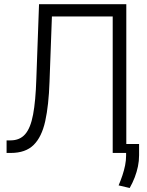

<svg xmlns="http://www.w3.org/2000/svg" viewBox="-20 -748 718 939"><path d="M12.2 0V-61.5H31.7Q76.7 -61.5 103 -91.6Q129.4 -121.6 141.8 -187.7Q154.3 -253.9 157.7 -362.3L170.9 -727.5H597.7V0H531.2V-667.5H233.9L222.2 -348.1Q218.3 -232.9 201.2 -155.5Q184.1 -78.1 144.5 -39.1Q105 0 32.7 0ZM660.2 -43.9V11.2Q660.2 39.6 654.5 66.4Q648.9 93.3 638.9 119.4Q628.9 145.5 614.3 171.4L560.1 158.7Q570.8 133.3 578.9 109.1Q586.9 85 591.8 61Q596.7 37.1 596.7 12.7V-43.9Z"/></svg>

Font: Inter Tight Light
Style: Regular
Weight: 300
Designer: Rasmus Andersson
Foundry: rsms
Version: Version 3.004